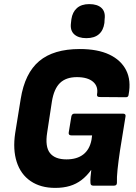

<svg xmlns="http://www.w3.org/2000/svg" viewBox="-20 -905 665 936"><path d="M249 11Q178 11 129.5 -22Q81 -55 61.5 -115.5Q42 -176 54 -256L81 -423Q101 -548 171 -607Q241 -666 369 -666Q456 -666 513 -639Q570 -612 595 -562.5Q620 -513 607 -444Q606 -431 594 -431L466 -432Q451 -432 453 -445Q460 -484 433.5 -506.5Q407 -529 355 -529Q302 -529 272.5 -500.5Q243 -472 233 -410L210 -259Q199 -190 223.5 -159Q248 -128 304 -128Q355 -128 386 -152Q417 -176 426 -223L429 -245H328Q313 -245 315 -259L328 -338Q331 -351 343 -351H579Q594 -351 592 -338L565 -171Q557 -117 553 -78.5Q549 -40 550 -14Q550 0 536 0H434Q421 0 421 -14Q420 -26 421.5 -43Q423 -60 425 -76H424Q403 -47 377.5 -27.5Q352 -8 320.5 1.5Q289 11 249 11ZM401 -719Q362 -719 341.5 -738Q321 -757 326 -793L328 -811Q333 -846 355 -865.5Q377 -885 415 -885Q455 -885 475 -866Q495 -847 490 -811L489 -793Q484 -757 462 -738Q440 -719 401 -719Z"/></svg>

Font: Sofia Sans Semi Condensed Black
Style: Italic
Weight: 900
Italic angle: -9°
Version: Version 4.100